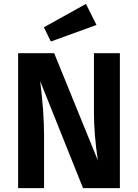

<svg xmlns="http://www.w3.org/2000/svg" viewBox="-20 -965 708 985"><path d="M421 -945 475 -837 241 -752 205 -825ZM595 -692V0H406L186 -549Q206 -394 206 -269V0H73V-692H258L482 -142Q462 -276 462 -388V-692Z"/></svg>

Font: Fira Sans SemiBold
Style: Regular
Weight: 600
Designer: bBox Type GmbH & Carrois Corporate GbR & Edenspiekermann AG
Foundry: bBox Type GmbH & Carrois Corporate GbR & Edenspiekermann AG
Version: Version 4.301;PS 004.301;hotconv 1.0.88;makeotf.lib2.5.64775